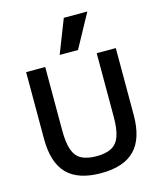

<svg xmlns="http://www.w3.org/2000/svg" viewBox="-143 -1102 1018 1214"><g transform="rotate(-15 366.5 -495.0)"><path d="M367 10Q217 10 145 -64Q73 -138 73 -292V-730H198V-315Q198 -235 214 -188.5Q230 -142 267 -121.5Q304 -101 367 -101Q429 -101 466 -121.5Q503 -142 519 -188.5Q535 -235 535 -315V-730H660V-292Q660 -138 588 -64Q516 10 367 10ZM426 -780H306L392 -1000H546Z"/></g></svg>

Font: M PLUS 2 SemiBold
Style: Regular
Weight: 600
Designer: Coji Morishita
Foundry: UNDERFOREST DESIGN
Version: Version 1.001